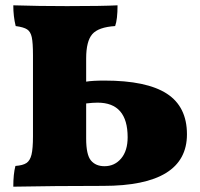

<svg xmlns="http://www.w3.org/2000/svg" viewBox="-20 -699 753 722"><path d="M683 -194Q683 0 368 0Q185 0 30 3Q30 -45 38 -75Q66 -77 79.5 -86Q93 -95 98.5 -117.5Q104 -140 104 -187V-491Q104 -538 99.5 -559Q95 -580 82 -588.5Q69 -597 39 -601Q30 -637 30 -679Q125 -676 232 -676Q365 -676 422 -679Q422 -626 413 -601Q350 -597 327 -570.5Q304 -544 304 -479V-392Q328 -396 373 -396Q531 -396 607 -347Q683 -298 683 -194ZM460 -183Q460 -313 347 -313Q329 -313 304 -310V-178Q304 -117 322 -95.5Q340 -74 373 -74Q411 -74 435.5 -103Q460 -132 460 -183Z"/></svg>

Font: Vollkorn SC Black
Style: Regular
Weight: 900
Designer: Friedrich Althausen
Foundry: Friedrich Althausen
Version: Version 4.015